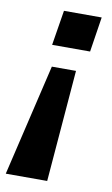

<svg xmlns="http://www.w3.org/2000/svg" viewBox="-97 -544 449 767"><g transform="rotate(10 127.5 -160.5)"><path d="M-17 180 90 -273H188L151 180ZM76 -359 99 -501H252L230 -359Z"/></g></svg>

Font: Nunito Sans 7pt
Style: Bold Italic
Weight: 700
Italic angle: -9°
Version: Version 3.101;gftools[0.9.27]